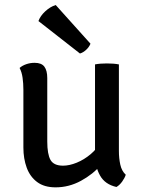

<svg xmlns="http://www.w3.org/2000/svg" viewBox="-20 -756 587 784"><path d="M465.5 -139.5Q465.5 -110 471.2 -83.8Q477 -57.5 493.5 -42.5Q489.5 -29.5 479 -14.8Q468.5 0 455.5 7.5Q408.5 -3 388.2 -39.8Q368 -76.5 368 -123V-493Q388 -497 416.5 -497Q444.5 -497 465.5 -493ZM75.5 -389.5Q75.5 -415.5 72.2 -438.5Q69 -461.5 60 -478.5Q70.5 -488 87 -493.8Q103.5 -499.5 121.5 -499.5Q149.5 -499.5 161.2 -483.8Q173 -468 173 -437V-178.5Q173 -126.5 186.2 -103Q199.5 -79.5 237.5 -79.5Q263.5 -79.5 293.5 -91.8Q323.5 -104 350.2 -126.5Q377 -149 393 -178.5V-83.5Q360 -44.5 310.8 -17.8Q261.5 9 207 9Q160.5 9 131.5 -12.8Q102.5 -34.5 89 -71.5Q75.5 -108.5 75.5 -153.5ZM207.5 -735.5Q185 -728.5 164.8 -709.8Q144.5 -691 137 -670L306.5 -537.5Q320 -541.5 332 -552.8Q344 -564 349.5 -577.5Z"/></svg>

Font: Signika Negative
Style: Regular
Weight: 400
Designer: Anna Giedry
Foundry: Anna Giedry
Version: Version 2.001